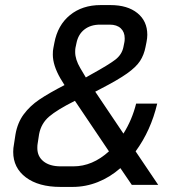

<svg xmlns="http://www.w3.org/2000/svg" viewBox="-20 -728 703 756"><path d="M499 0 454 -66Q413 -30 365 -11Q317 8 266 8H218Q132 8 82 -29.5Q32 -67 32 -130Q32 -145 35 -160L41 -199Q49 -245 73.5 -278Q98 -311 135 -336Q172 -361 234 -393L218 -419Q188 -471 188 -513Q188 -530 190 -538L194 -559Q207 -629 255.5 -668.5Q304 -708 376 -708H415Q482 -708 521 -676.5Q560 -645 560 -591Q560 -578 557 -563L553 -543Q547 -512 531.5 -488Q516 -464 480 -438.5Q444 -413 376 -378L355 -367L466 -202Q500 -256 516 -320H599Q574 -214 514 -132L603 0ZM276 -523Q276 -494 296 -460L318 -423L339 -435Q408 -473 434 -493Q460 -513 466 -543L470 -563Q471 -568 471 -577Q471 -602 455.5 -616.5Q440 -631 412 -631H374Q337 -631 312.5 -612Q288 -593 281 -558L277 -539Q276 -534 276 -523ZM409 -132 275 -331Q205 -296 173.5 -269Q142 -242 134 -200L128 -161Q127 -156 127 -145Q127 -112 151.5 -92.5Q176 -73 219 -73H269Q344 -73 409 -132Z"/></svg>

Font: Bai Jamjuree Medium
Style: Italic
Weight: 500
Italic angle: -10°
Version: Version 1.000; ttfautohint (v1.6)